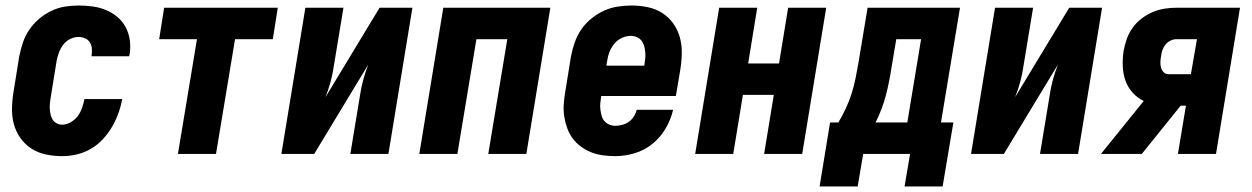

<svg xmlns="http://www.w3.org/2000/svg" viewBox="-20 -558 4540 696"><path d="M205 8Q175 8 146.5 2Q118 -4 94.5 -19Q71 -34 54.5 -57Q38 -80 30.5 -107.5Q23 -135 23.5 -165Q24 -195 29 -225L50 -355Q55 -379 63 -403.5Q71 -428 86 -450Q101 -472 121.5 -489.5Q142 -507 166 -518.5Q190 -530 215 -534Q240 -538 265 -538Q291 -538 316.5 -534.5Q342 -531 364.5 -521.5Q387 -512 405.5 -496.5Q424 -481 435.5 -459.5Q447 -438 450.5 -412.5Q454 -387 450 -362Q449 -360 449 -358Q449 -356 448 -354H311Q312 -354 312 -355Q312 -356 312 -357Q314 -369 313 -381.5Q312 -394 306 -404Q300 -414 288.5 -419Q277 -424 265 -424Q249 -424 234 -416.5Q219 -409 209 -395.5Q199 -382 193.5 -367Q188 -352 185 -336L164 -206Q162 -195 161 -184.5Q160 -174 160.5 -163.5Q161 -153 163.5 -142.5Q166 -132 171 -124Q176 -116 185.5 -111Q195 -106 205 -106Q221 -106 236.5 -115Q252 -124 262 -137.5Q272 -151 277.5 -167Q283 -183 286 -199H423Q418 -172 409 -147Q400 -122 386 -98Q372 -74 352.5 -53Q333 -32 308.5 -18Q284 -4 257.5 2Q231 8 205 8Z M625 0 694 -416H557L575 -530H987L969 -416H832L763 0Z M1000 0 1087 -530H1225L1190 -318Q1186 -290 1178.5 -262Q1171 -234 1160 -206L1356 -530H1475L1388 0H1250L1285 -212Q1289 -240 1296.5 -268Q1304 -296 1315 -324L1119 0Z M1500 0 1587 -530H1975L1888 0H1750L1819 -416H1707L1638 0Z M2210 8Q2188 8 2165.5 5Q2143 2 2123 -6Q2103 -14 2086 -26.5Q2069 -39 2056.5 -55.5Q2044 -72 2036.5 -92.5Q2029 -113 2025.5 -135Q2022 -157 2023.5 -179.5Q2025 -202 2029 -225L2050 -355Q2055 -380 2063.5 -404.5Q2072 -429 2087 -451Q2102 -473 2123.5 -490.5Q2145 -508 2169 -519Q2193 -530 2218.5 -534Q2244 -538 2269 -538Q2299 -538 2328 -532Q2357 -526 2380.5 -511Q2404 -496 2420.5 -473Q2437 -450 2444.5 -422.5Q2452 -395 2451.5 -365Q2451 -335 2446 -305L2430 -210H2160L2159 -207Q2157 -195 2156 -183.5Q2155 -172 2156.5 -160.5Q2158 -149 2161 -138Q2164 -127 2171 -119Q2178 -111 2188.5 -106.5Q2199 -102 2210 -102Q2223 -102 2236 -105.5Q2249 -109 2259.5 -116.5Q2270 -124 2277.5 -135.5Q2285 -147 2288 -160H2420Q2412 -125 2393 -92.5Q2374 -60 2345 -36.5Q2316 -13 2280.5 -2.5Q2245 8 2210 8ZM2178 -320H2315L2316 -323Q2318 -335 2319 -346.5Q2320 -358 2319 -369.5Q2318 -381 2315 -391.5Q2312 -402 2305.5 -410.5Q2299 -419 2288.5 -423.5Q2278 -428 2267 -428Q2250 -428 2234 -420.5Q2218 -413 2206.5 -399Q2195 -385 2189 -369Q2183 -353 2181 -337Z M2500 0 2587 -530H2725L2692 -328H2804L2837 -530H2975L2888 0H2750L2785 -214H2673L2638 0Z M2951 118 2989 -114H3019Q3034 -139 3046.5 -166Q3059 -193 3067.5 -220Q3076 -247 3081.5 -275Q3087 -303 3092 -331L3125 -530H3460L3391 -114H3436L3397 118H3259L3279 0H3109L3089 118ZM3269 -114 3319 -416H3229L3212 -315Q3208 -289 3203 -263.5Q3198 -238 3191.5 -213Q3185 -188 3175.5 -163Q3166 -138 3154 -114Z M3500 0 3587 -530H3725L3690 -318Q3686 -290 3678.5 -262Q3671 -234 3660 -206L3856 -530H3975L3888 0H3750L3785 -212Q3789 -240 3796.5 -268Q3804 -296 3815 -324L3619 0Z M3971 0 4126 -192Q4103 -203 4085.5 -222.5Q4068 -242 4059.5 -266.5Q4051 -291 4050 -318.5Q4049 -346 4053 -373Q4057 -395 4064.5 -416.5Q4072 -438 4085.5 -457Q4099 -476 4118 -490.5Q4137 -505 4158 -514Q4179 -523 4201 -526.5Q4223 -530 4245 -530H4475L4388 0H4250L4279 -175H4260L4119 0ZM4216 -289H4297L4319 -416H4245Q4234 -416 4223.5 -411Q4213 -406 4205.5 -397Q4198 -388 4194 -377Q4190 -366 4189 -355Q4187 -345 4186.5 -334Q4186 -323 4188.5 -313.5Q4191 -304 4198 -296.5Q4205 -289 4216 -289Z"/></svg>

Font: Iosevka Curly Heavy Oblique
Style: Regular
Weight: 900
Italic angle: -9°
Monospace: yes
Designer: Belleve Invis
Foundry: Belleve Invis
Version: Version 11.1.0; ttfautohint (v1.8.3)